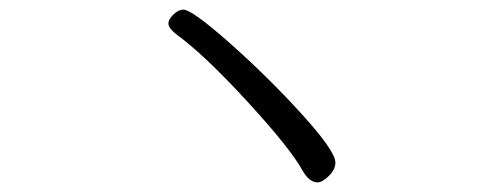

<svg xmlns="http://www.w3.org/2000/svg" viewBox="-20 -538 1040 399"><path d="M609 -183Q584 -229 494 -327Q404 -425 346 -467Q330 -480 330 -489Q330 -498 340.5 -508Q351 -518 361 -518Q379 -518 458 -448Q537 -378 607 -301Q677 -224 677 -200Q677 -186 663.5 -172.5Q650 -159 640 -159Q623 -159 609 -183Z"/></svg>

Font: Fusion Kai T
Style: Regular
Weight: 400
Designer: Fontworks Inc.
Version: Version 24.134;May 13, 2024